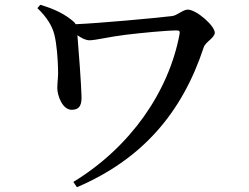

<svg xmlns="http://www.w3.org/2000/svg" viewBox="-20 -739 1040 801"><path d="M148 -719 136 -705C176 -667 198 -630 207 -594C217 -553 221 -493 222 -455C224 -421 219 -396 219 -372C219 -341 240 -281 279 -281C316 -281 321 -307 320 -338C319 -387 308 -532 303 -592C322 -579 337 -571 354 -571C379 -571 438 -586 505 -594C572 -602 674 -612 717 -612C729 -612 731 -609 729 -596C684 -356 524 -125 286 20L301 42C570 -73 739 -265 830 -542C838 -565 876 -581 876 -603C876 -631 800 -699 763 -699C744 -699 718 -674 698 -672C622 -663 393 -642 296 -638L289 -647C251 -681 203 -703 148 -719Z"/></svg>

Font: Noto Serif JP SemiBold
Style: Regular
Weight: 600
Designer: Ryoko NISHIZUKA 西塚涼子 (kana & ideographs); Frank Grießhammer (Latin, Greek & Cyrillic); Wenlong ZHANG 张文龙 (bopomofo); San
Foundry: Adobe
Version: Version 2.001;hotconv 1.1.0;makeotfexe 2.6.0